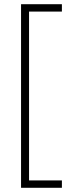

<svg xmlns="http://www.w3.org/2000/svg" viewBox="-20 -734 338 912"><path d="M274 158H80V-714H274V-679H118V123H274Z"/></svg>

Font: Noto Sans Disp ExtLt
Style: Regular
Weight: 200
Designer: Monotype Design Team
Foundry: Monotype Imaging Inc.
Version: Version 2.000;GOOG;noto-source:20170915:90ef993387c0